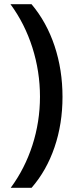

<svg xmlns="http://www.w3.org/2000/svg" viewBox="-20 -734 357 912"><path d="M276.9 -273.9Q276.9 -145.5 239 -34.7Q201.2 76.2 129.9 158.2H30.8Q98.1 66.9 134 -44.4Q169.9 -155.8 169.9 -274.9Q169.9 -394.5 133.8 -508.1Q97.7 -621.6 29.8 -713.9H129.9Q201.7 -628.4 239.3 -515.4Q276.9 -402.3 276.9 -273.9Z"/></svg>

Font: f3_41264          
Style: Regular
Weight: 600
Foundry: Ascender Corporation
Version: Version 1.10